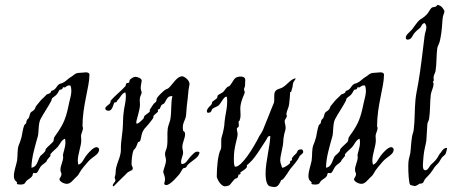

<svg xmlns="http://www.w3.org/2000/svg" viewBox="-20 -725 1825 775"><path d="M377 -128C375 -130 372 -131 370 -131C357 -131 340 -111 333 -103C316 -83 314 -67 297 -60C295 -64 294 -70 294 -77C294 -102 308 -136 308 -158C308 -163 307 -170 307 -177C307 -184 315 -199 315 -207C315 -212 313 -214 313 -216C313 -299 341 -374 341 -423C341 -431 333 -433 327 -433C319 -433 310 -431 301 -431C282 -431 278 -420 264 -413C252 -405 245 -396 234 -391C229 -388 222 -388 217 -384C211 -379 208 -372 202 -366C196 -360 192 -360 187 -358C187 -358 185 -352 184 -351C178 -346 174 -346 169 -344C165 -341 158 -332 154 -329C143 -320 139 -312 125 -296C123 -292 122 -286 118 -282C114 -277 106 -274 104 -271C100 -265 99 -255 96 -249C96 -247 90 -244 89 -241C86 -236 87 -231 85 -227C84 -225 79 -222 78 -220C72 -205 69 -180 67 -172C63 -157 59 -146 56 -140C49 -122 52 -99 49 -77C46 -60 36 -35 36 -14C36 5 49 9 49 11C49 13 48 15 48 16C48 19 56 20 62 20C85 20 80 10 89 3C99 -5 106 -7 111 -16C112 -19 112 -27 117 -27C119 -27 122 -26 124 -26C133 -26 135 -42 147 -56C155 -64 168 -70 169 -77C169 -80 184 -94 184 -97C184 -99 183 -101 183 -102C183 -103 184 -103 184 -103C192 -114 204 -122 213 -132C223 -144 228 -160 242 -165C244 -160 244 -155 244 -149C244 -129 234 -106 234 -98C234 -96 235 -93 235 -91C235 -74 224 -56 224 -41C224 -27 228 -30 228 -23C228 -11 220 -7 220 -1C220 6 236 17 250 17C264 17 274 3 282 -5C293 -15 295 -17 300 -26C309 -43 326 -61 337 -74C354 -93 380 -101 380 -121C380 -124 379 -126 377 -128ZM264 -380C267 -373 268 -366 268 -358C268 -343 263 -327 260 -314C251 -271 244 -238 220 -202C213 -190 205 -181 198 -169C197 -166 197 -157 195 -154C190 -147 173 -134 166 -125C163 -122 164 -117 162 -114C158 -109 152 -103 147 -99C132 -89 135 -52 107 -48C107 -88 121 -133 133 -176C137 -192 134 -227 144 -245C154 -264 178 -300 187 -318C188 -320 189 -327 191 -329C195 -333 204 -338 209 -344C215 -351 217 -358 220 -362C223 -364 229 -363 231 -366C234 -368 232 -373 236 -373C238 -373 240 -372 241 -372C245 -372 249 -380 258 -380C260 -380 262 -380 264 -380Z M785 -111C782 -112 779 -113 777 -113C765 -113 757 -100 749 -93C739 -83 731 -63 715 -63C711 -63 711 -68 711 -71C711 -85 719 -97 719 -109C719 -117 716 -125 716 -131C716 -150 727 -166 727 -183C727 -196 720 -194 719 -198C718 -203 718 -208 718 -212C718 -229 727 -240 730 -253C732 -262 732 -279 734 -297C737 -320 739 -339 741 -362C742 -373 745 -381 745 -386C745 -403 722 -417 716 -417C694 -417 680 -388 661 -370C657 -366 652 -366 646 -362C637 -355 621 -340 614 -330C611 -326 613 -319 610 -315C608 -311 602 -309 599 -304C594 -296 584 -282 584 -281C584 -280 585 -278 585 -276C585 -272 566 -261 563 -257C561 -254 561 -249 559 -246C551 -238 539 -226 533 -226C531 -226 530 -227 530 -230C530 -242 545 -279 545 -303C545 -310 544 -317 544 -323C544 -336 551 -343 552 -352C552 -354 548 -362 548 -370C548 -382 552 -394 552 -400C552 -408 536 -415 526 -415C519 -415 508 -407 504 -403C502 -400 503 -395 501 -392C498 -389 492 -391 490 -388C487 -386 489 -380 486 -377C467 -356 443 -338 427 -319C426 -316 426 -311 424 -308C419 -301 405 -296 405 -287C405 -279 415 -278 418 -278C437 -278 437 -312 444 -312C445 -312 447 -312 448 -312C451 -312 452 -317 453 -319C466 -330 471 -349 486 -352C488 -346 488 -340 488 -334C488 -313 481 -292 479 -271C476 -249 477 -225 475 -202C473 -182 468 -146 468 -135C468 -131 468 -127 468 -121C468 -95 454 -71 449 -49C447 -41 447 -29 446 -20C445 -15 443 -12 443 -9C443 -3 446 -1 446 3C446 9 435 17 435 24C435 25 436 27 439 27C449 17 459 6 475 -9C479 -12 487 -21 493 -27C503 -36 516 -36 516 -45C516 -53 511 -55 511 -62C511 -77 513 -104 519 -118C519 -120 525 -124 526 -126C532 -136 534 -144 537 -151C538 -152 544 -153 545 -155C553 -172 547 -190 570 -213C578 -221 599 -248 599 -250C599 -252 599 -254 599 -255C599 -261 618 -271 618 -276C618 -278 617 -280 617 -281C617 -284 623 -284 625 -286C627 -290 629 -297 632 -301C635 -304 640 -305 643 -308C649 -315 654 -337 671 -337C673 -337 674 -337 676 -337C669 -310 673 -277 668 -246C666 -232 659 -220 657 -206C654 -183 658 -157 654 -133C653 -124 646 -113 646 -104C646 -95 650 -87 650 -78C650 -62 640 -44 639 -31C639 -25 646 -16 646 -1C646 7 643 12 643 16C643 19 646 22 651 22C669 22 700 -18 705 -23C711 -32 715 -41 719 -45C722 -48 727 -46 730 -49C734 -51 735 -58 738 -60C759 -80 785 -90 785 -111Z M1199 -122C1197 -122 1196 -122 1195 -122C1179 -122 1180 -110 1177 -107C1175 -105 1158 -90 1158 -84C1158 -83 1159 -81 1159 -80C1159 -76 1151 -77 1151 -73C1151 -71 1151 -70 1151 -68C1151 -64 1129 -48 1120 -48C1120 -48 1119 -48 1119 -48C1119 -50 1111 -67 1111 -77C1111 -92 1118 -116 1122 -140C1124 -151 1123 -164 1126 -176C1127 -188 1133 -198 1133 -209C1133 -218 1129 -229 1129 -237C1129 -242 1138 -250 1138 -258C1138 -260 1136 -260 1136 -263C1137 -278 1146 -292 1147 -304C1149 -321 1151 -343 1151 -351C1151 -355 1154 -354 1155 -354C1159 -366 1162 -378 1162 -384C1164 -399 1173 -401 1173 -409C1154 -406 1141 -385 1122 -373C1106 -363 1087 -368 1087 -339V-328C1087 -322 1087 -316 1086 -311C1069 -271 1057 -237 1042 -202C1037 -190 1031 -183 1027 -176C1003 -128 956 -52 930 -52C925 -52 924 -66 924 -86C924 -133 939 -166 939 -183C939 -193 936 -198 936 -204C936 -214 944 -206 944 -220C944 -226 943 -231 943 -233C943 -237 947 -237 947 -238C950 -246 951 -253 951 -260C951 -269 950 -277 950 -287C950 -316 968 -347 968 -352C968 -356 965 -359 965 -365C965 -370 969 -373 969 -380C969 -390 970 -397 970 -402C970 -413 961 -416 951 -416C942 -416 933 -413 929 -409C921 -402 910 -377 903 -376C895 -376 886 -358 881 -354C875 -349 863 -344 859 -340C857 -337 858 -332 856 -329C850 -323 841 -318 838 -315C835 -312 836 -307 834 -304C828 -296 815 -288 815 -275C815 -270 819 -270 822 -270C834 -270 834 -283 838 -286C845 -292 857 -294 863 -300C872 -308 883 -335 894 -335C897 -335 897 -320 897 -315C897 -292 892 -271 889 -253C887 -241 886 -229 885 -216C882 -196 877 -178 874 -169C873 -163 873 -157 873 -151C873 -146 873 -141 873 -137C873 -131 873 -126 871 -122C859 -100 855 -46 855 -12C855 -6 870 27 888 27C892 27 897 26 903 24C911 22 924 -4 933 -5C941 -5 941 -15 943 -20C944 -21 951 -21 951 -24C951 -25 950 -27 950 -29C950 -30 977 -44 977 -53C977 -55 976 -57 976 -58C976 -57 997 -75 1009 -92C1026 -115 1040 -139 1053 -158C1058 -165 1060 -176 1069 -176H1071C1071 -141 1052 -72 1052 -25C1052 -18 1052 13 1064 24C1067 28 1085 30 1087 30C1103 30 1109 15 1115 2C1115 1 1121 0 1122 -1C1133 -14 1144 -31 1151 -42C1166 -60 1182 -78 1188 -92C1190 -99 1204 -104 1204 -112C1204 -115 1203 -118 1199 -122Z M1566 -128C1564 -130 1561 -131 1559 -131C1546 -131 1529 -111 1522 -103C1505 -83 1503 -67 1486 -60C1484 -64 1483 -70 1483 -77C1483 -102 1497 -136 1497 -158C1497 -163 1496 -170 1496 -177C1496 -184 1504 -199 1504 -207C1504 -212 1502 -214 1502 -216C1502 -299 1530 -374 1530 -423C1530 -431 1522 -433 1516 -433C1508 -433 1499 -431 1490 -431C1471 -431 1467 -420 1453 -413C1441 -405 1434 -396 1423 -391C1418 -388 1411 -388 1406 -384C1400 -379 1397 -372 1391 -366C1385 -360 1381 -360 1376 -358C1376 -358 1374 -352 1373 -351C1367 -346 1363 -346 1358 -344C1354 -341 1347 -332 1343 -329C1332 -320 1328 -312 1314 -296C1312 -292 1311 -286 1307 -282C1303 -277 1295 -274 1293 -271C1289 -265 1288 -255 1285 -249C1285 -247 1279 -244 1278 -241C1275 -236 1276 -231 1274 -227C1273 -225 1268 -222 1267 -220C1261 -205 1258 -180 1256 -172C1252 -157 1248 -146 1245 -140C1238 -122 1241 -99 1238 -77C1235 -60 1225 -35 1225 -14C1225 5 1238 9 1238 11C1238 13 1237 15 1237 16C1237 19 1245 20 1251 20C1274 20 1269 10 1278 3C1288 -5 1295 -7 1300 -16C1301 -19 1301 -27 1306 -27C1308 -27 1311 -26 1313 -26C1322 -26 1324 -42 1336 -56C1344 -64 1357 -70 1358 -77C1358 -80 1373 -94 1373 -97C1373 -99 1372 -101 1372 -102C1372 -103 1373 -103 1373 -103C1381 -114 1393 -122 1402 -132C1412 -144 1417 -160 1431 -165C1433 -160 1433 -155 1433 -149C1433 -129 1423 -106 1423 -98C1423 -96 1424 -93 1424 -91C1424 -74 1413 -56 1413 -41C1413 -27 1417 -30 1417 -23C1417 -11 1409 -7 1409 -1C1409 6 1425 17 1439 17C1453 17 1463 3 1471 -5C1482 -15 1484 -17 1489 -26C1498 -43 1515 -61 1526 -74C1543 -93 1569 -101 1569 -121C1569 -124 1568 -126 1566 -128ZM1453 -380C1456 -373 1457 -366 1457 -358C1457 -343 1452 -327 1449 -314C1440 -271 1433 -238 1409 -202C1402 -190 1394 -181 1387 -169C1386 -166 1386 -157 1384 -154C1379 -147 1362 -134 1355 -125C1352 -122 1353 -117 1351 -114C1347 -109 1341 -103 1336 -99C1321 -89 1324 -52 1296 -48C1296 -88 1310 -133 1322 -176C1326 -192 1323 -227 1333 -245C1343 -264 1367 -300 1376 -318C1377 -320 1378 -327 1380 -329C1384 -333 1393 -338 1398 -344C1404 -351 1406 -358 1409 -362C1412 -364 1418 -363 1420 -366C1423 -368 1421 -373 1425 -373C1427 -373 1429 -372 1430 -372C1434 -372 1438 -380 1447 -380C1449 -380 1451 -380 1453 -380Z M1783 -128C1771 -128 1764 -116 1760 -110C1745 -94 1752 -88 1719 -60C1713 -53 1707 -38 1698 -38C1694 -38 1687 -37 1687 -58C1687 -69 1689 -84 1690 -99C1692 -120 1699 -142 1701 -158C1703 -178 1703 -204 1705 -224C1705 -230 1711 -238 1712 -245C1717 -276 1715 -312 1719 -344C1721 -357 1730 -372 1730 -387C1730 -392 1727 -393 1727 -395C1727 -396 1731 -397 1731 -401C1731 -405 1730 -410 1730 -412C1730 -421 1736 -429 1738 -438C1743 -468 1741 -502 1745 -530C1746 -539 1754 -550 1756 -562C1766 -609 1764 -632 1767 -653C1768 -664 1774 -672 1774 -680C1774 -681 1764 -705 1745 -705C1740 -694 1728 -698 1723 -694C1715 -688 1710 -673 1701 -665C1692 -655 1679 -649 1672 -643C1662 -633 1653 -619 1643 -606C1635 -596 1618 -585 1618 -574C1618 -570 1619 -565 1625 -565C1641 -565 1645 -581 1650 -588C1659 -600 1666 -604 1676 -613C1682 -620 1683 -630 1694 -632C1699 -626 1701 -621 1701 -614C1701 -604 1695 -592 1694 -581C1686 -518 1678 -444 1668 -388C1664 -366 1659 -343 1657 -322C1653 -281 1655 -240 1650 -202C1649 -191 1644 -182 1643 -172C1639 -148 1639 -127 1636 -106C1632 -88 1628 -81 1628 -55C1628 -28 1630 16 1636 21C1636 22 1652 26 1654 26C1660 26 1672 18 1672 17C1675 16 1683 16 1686 14C1690 12 1692 1 1698 -5C1715 -22 1722 -31 1730 -44C1737 -56 1746 -62 1752 -70C1756 -76 1759 -83 1763 -88C1766 -93 1774 -97 1778 -103C1782 -111 1783 -120 1785 -128Z"/></svg>

Font: Jim Nightshade
Style: Regular
Weight: 400
Designer: Astigmatic (AOETI)
Foundry: Astigmatic (AOETI)
Version: Version 1.000